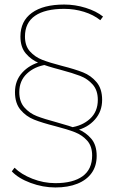

<svg xmlns="http://www.w3.org/2000/svg" viewBox="-20 -723 511 846"><path d="M289 -161Q342 -168 376.5 -199.5Q411 -231 411 -283Q411 -325 388.5 -350.5Q366 -376 333.5 -388.5Q301 -401 245 -416Q187 -431 152.5 -445Q118 -459 94 -487Q70 -515 70 -562Q70 -630 120.5 -666.5Q171 -703 263 -703Q311 -703 357.5 -688.5Q404 -674 434 -650L422 -634Q392 -658 350 -671Q308 -684 263 -684Q179 -684 134.5 -653.5Q90 -623 90 -562Q90 -521 112 -496.5Q134 -472 166 -459.5Q198 -447 252 -433Q311 -418 346 -404Q381 -390 405.5 -361Q430 -332 430 -283Q430 -232 398 -196Q366 -160 315 -148ZM224 103Q169 103 115 83Q61 63 32 32L44 16Q73 45 122.5 64.5Q172 84 224 84Q302 84 344 53.5Q386 23 386 -38Q386 -79 364 -103.5Q342 -128 310 -140.5Q278 -153 224 -167Q165 -182 130 -196Q95 -210 70.5 -239Q46 -268 46 -317Q46 -368 78 -403Q110 -438 160 -451L184 -438Q132 -430 98.5 -398.5Q65 -367 65 -317Q65 -275 87.5 -249.5Q110 -224 142 -211.5Q174 -199 230 -184Q289 -168 323.5 -154Q358 -140 382 -112Q406 -84 406 -36Q406 8 384 39Q362 70 321 86.5Q280 103 224 103Z"/></svg>

Font: Montserrat
Style: Regular
Weight: 400
Designer: Julieta Ulanovsky
Foundry: Julieta Ulanovsky
Version: Version 8.000